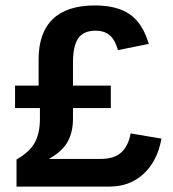

<svg xmlns="http://www.w3.org/2000/svg" viewBox="-20 -689 640 709"><path d="M576.2 -177.2Q561 -93.3 509.8 -46.6Q458.5 0 384.8 0H41V-100.1Q90.8 -128.4 109.1 -163.6Q127.4 -198.7 127.4 -250V-290H35.6V-373H122.6V-469.7Q122.6 -567.9 174.8 -618.4Q227.1 -668.9 330.6 -668.9Q413.1 -668.9 460.4 -635.3Q507.8 -601.6 529.3 -526.9L415.5 -503.9Q405.3 -541.5 385.3 -558.6Q365.2 -575.7 333 -575.7Q288.6 -575.7 269 -547.6Q249.5 -519.5 249.5 -458.5V-373H389.2V-290H249.5V-251Q249.5 -200.7 229.5 -165Q209.5 -129.4 160.6 -102.1H351.1Q401.9 -102.1 428 -126.2Q454.1 -150.4 462.4 -196.3Z"/></svg>

Font: Cousine
Style: Bold
Weight: 700
Monospace: yes
Designer: Steve Matteson
Foundry: Ascender Corporation
Version: Version 1.20